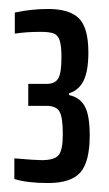

<svg xmlns="http://www.w3.org/2000/svg" viewBox="-20 -824 243 428"><path d="M12 -425V-471Q58 -467 73 -467Q101 -467 110.5 -478Q120 -489 120 -525Q120 -563 112.5 -575.5Q105 -588 84 -588H43V-637H84Q102 -637 109.5 -648.5Q117 -660 117 -697Q117 -722 113 -734Q109 -746 99.5 -749.5Q90 -753 70 -753Q38 -753 13 -749V-796Q50 -804 87 -804Q135 -804 156 -783Q177 -762 177 -707Q177 -666 166.5 -644.5Q156 -623 134 -616V-612Q158 -607 169 -587Q180 -567 180 -522Q180 -464 159.5 -440Q139 -416 87 -416Q40 -416 12 -425Z"/></svg>

Font: Saira Ultra Condensed SemiBold
Style: Regular
Weight: 600
Width: 1
Designer: Hector Gatti with collaboration of the Omnibus-Type team
Foundry: Omnibus-Type
Version: Version 1.001; ttfautohint (v1.8)